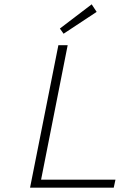

<svg xmlns="http://www.w3.org/2000/svg" viewBox="-20 -868 640 888"><path d="M119 0 250 -659H293L170 -37H514L506 0ZM274 -712 257 -736 404 -848 427 -813Z"/></svg>

Font: Source Code Pro Light
Style: Italic
Weight: 300
Italic angle: -11°
Monospace: yes
Designer: Paul D. Hunt, Teo Tuominen
Foundry: Adobe Systems Incorporated
Version: Version 1.050;PS 1.000;hotconv 16.6.51;makeotf.lib2.5.65220